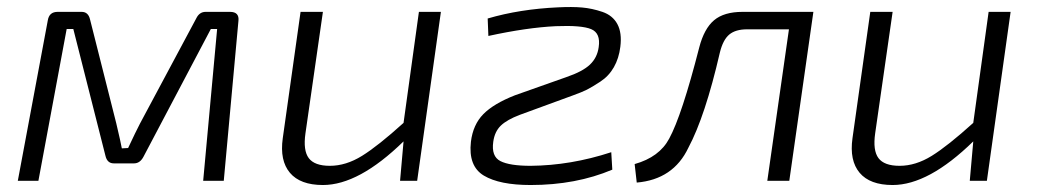

<svg xmlns="http://www.w3.org/2000/svg" viewBox="-20 -518 2971 550"><path d="M569 -484H639Q666 -484 663 -458L621 0H562L602 -435H584L391 -69Q381 -50 364 -50H306Q287 -50 282 -72L190 -435H171L90 0H31L117 -460Q121 -484 145 -484H214Q233 -484 238 -462L313 -165Q326 -110 329 -93L347 -94Q369 -141 381 -164L542 -465Q551 -484 569 -484Z M1243 -484 1175 0H1126L1136 -113Q1008 12 905 12Q840 12 810.5 -23Q781 -58 790 -122L841 -484H905L855 -136Q848 -87 864.5 -65Q881 -43 925 -43Q971 -43 1017 -71.5Q1063 -100 1136 -166L1180 -484Z M1379 -415 1377 -465Q1469 -492 1579 -497Q1619 -499 1647.5 -496.5Q1676 -494 1705.5 -484Q1735 -474 1748.5 -449Q1762 -424 1757 -384Q1753 -351 1738.5 -325.5Q1724 -300 1699.5 -284Q1675 -268 1661 -261Q1647 -254 1622 -245L1469 -189Q1432 -175 1414.5 -158Q1397 -141 1393 -112Q1387 -70 1413.5 -56.5Q1440 -43 1500 -43Q1615 -44 1731 -82L1734 -32Q1630 12 1500 12Q1411 12 1366 -15Q1321 -42 1329 -112Q1335 -161 1364.5 -191Q1394 -221 1455 -245L1602 -297Q1649 -313 1670 -333Q1691 -353 1695 -383Q1701 -423 1673.5 -434.5Q1646 -446 1572 -443Q1489 -439 1379 -415Z M2310 -484 2241 0H2178L2240 -434H2120Q2087 -434 2069 -419Q2051 -404 2042 -367Q2000 -185 1952 -95Q1909 -4 1804 5L1798 -48Q1869 -68 1897 -121Q1933 -187 1983 -382Q1997 -436 2025.5 -460Q2054 -484 2107 -484Z M2875 -484 2807 0H2758L2768 -113Q2640 12 2537 12Q2472 12 2442.5 -23Q2413 -58 2422 -122L2473 -484H2537L2487 -136Q2480 -87 2496.5 -65Q2513 -43 2557 -43Q2603 -43 2649 -71.5Q2695 -100 2768 -166L2812 -484Z"/></svg>

Font: Exo 2.0 Light
Style: Italic
Weight: 300
Italic angle: -8°
Designer: Natanael Gama
Version: Version 1.001;PS 001.001;hotconv 1.0.70;makeotf.lib2.5.58329